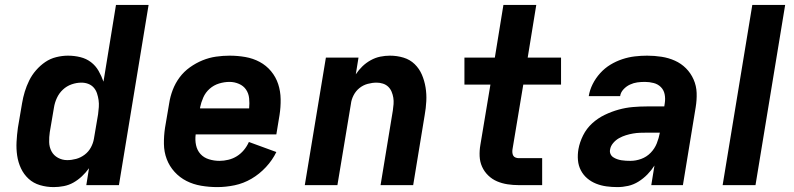

<svg xmlns="http://www.w3.org/2000/svg" viewBox="-20 -755 3240 783"><path d="M199 8Q170 8 143 0Q116 -8 96.5 -26Q77 -44 65.5 -68.5Q54 -93 50 -120.5Q46 -148 47.5 -176.5Q49 -205 53 -234L70 -334Q74 -358 81 -381Q88 -404 99 -426.5Q110 -449 127 -468.5Q144 -488 164.5 -502Q185 -516 209.5 -522Q234 -528 257 -528Q283 -528 307.5 -522Q332 -516 351 -501.5Q370 -487 382 -466Q394 -445 402 -422L453 -735H586L465 0H332L343 -69Q330 -51 314 -36Q298 -21 279.5 -10.5Q261 0 240 4Q219 8 199 8ZM254 -102Q272 -102 290.5 -107Q309 -112 325 -124Q341 -136 350.5 -153.5Q360 -171 363 -189L380 -289Q382 -304 383 -318.5Q384 -333 382 -347Q380 -361 375.5 -374.5Q371 -388 362 -398Q353 -408 340 -413Q327 -418 312 -418Q292 -418 272 -411Q252 -404 236.5 -389.5Q221 -375 212 -355.5Q203 -336 200 -316L183 -216Q180 -196 180.5 -175.5Q181 -155 190 -138Q199 -121 216.5 -111.5Q234 -102 254 -102Z M866 8Q833 8 800.5 2.5Q768 -3 740.5 -17Q713 -31 692 -54Q671 -77 660 -106Q649 -135 648.5 -168Q648 -201 653 -234L670 -334Q674 -361 684.5 -388.5Q695 -416 712.5 -439.5Q730 -463 754.5 -480.5Q779 -498 806 -509Q833 -520 861 -524Q889 -528 916 -528Q949 -528 980.5 -522.5Q1012 -517 1039 -502.5Q1066 -488 1085.5 -464.5Q1105 -441 1114.5 -412Q1124 -383 1124.5 -350.5Q1125 -318 1120 -286L1107 -207H778Q775 -184 779.5 -163Q784 -142 797.5 -127Q811 -112 832 -105.5Q853 -99 875 -99Q893 -99 911.5 -103.5Q930 -108 946 -118Q962 -128 974.5 -143Q987 -158 995 -176L1107 -135Q1091 -102 1064.5 -73.5Q1038 -45 1005.5 -26Q973 -7 937 0.5Q901 8 866 8ZM796 -313H996Q998 -334 996 -354Q994 -374 983.5 -389.5Q973 -405 954.5 -413Q936 -421 916 -421Q895 -421 873.5 -414.5Q852 -408 835 -393Q818 -378 809 -357.5Q800 -337 796 -317Z M1223 0 1309 -520H1442L1431 -452Q1443 -470 1458 -484.5Q1473 -499 1492 -509.5Q1511 -520 1531 -524Q1551 -528 1570 -528Q1599 -528 1625.5 -520Q1652 -512 1671 -493.5Q1690 -475 1700.5 -450.5Q1711 -426 1715.5 -398.5Q1720 -371 1718.5 -342.5Q1717 -314 1712 -286L1665 0H1532L1582 -304Q1584 -317 1585 -330.5Q1586 -344 1584 -356.5Q1582 -369 1577 -381Q1572 -393 1563 -401.5Q1554 -410 1541.5 -414Q1529 -418 1516 -418Q1498 -418 1479.5 -413Q1461 -408 1446 -396Q1431 -384 1422 -366.5Q1413 -349 1411 -331L1356 0Z M2096 0Q2072 0 2049.5 -3.5Q2027 -7 2007 -15.5Q1987 -24 1971 -39.5Q1955 -55 1946 -75Q1937 -95 1936 -118Q1935 -141 1939 -164L1980 -410H1874V-520H1998L2033 -735H2167L2132 -520H2268V-410H2114L2070 -146Q2069 -140 2069.5 -133Q2070 -126 2073 -120.5Q2076 -115 2082.5 -112.5Q2089 -110 2095 -110H2191V0Z M2498 8Q2475 8 2453 5Q2431 2 2411 -6Q2391 -14 2375 -27.5Q2359 -41 2349 -60Q2339 -79 2337 -101.5Q2335 -124 2339 -147Q2344 -175 2358 -203Q2372 -231 2395 -252Q2418 -273 2446 -286.5Q2474 -300 2503 -308Q2532 -316 2561 -318.5Q2590 -321 2619 -321H2689L2691 -334Q2694 -353 2690.5 -370.5Q2687 -388 2675 -400Q2663 -412 2645.5 -416.5Q2628 -421 2610 -421Q2594 -421 2579 -419Q2564 -417 2549 -410Q2534 -403 2522.5 -390.5Q2511 -378 2509 -363H2381Q2385 -388 2397 -412Q2409 -436 2427.5 -456.5Q2446 -477 2469 -491Q2492 -505 2517.5 -513.5Q2543 -522 2568.5 -525Q2594 -528 2619 -528Q2649 -528 2678 -523.5Q2707 -519 2732.5 -507.5Q2758 -496 2777.5 -476.5Q2797 -457 2808.5 -431Q2820 -405 2821 -376Q2822 -347 2817 -317L2765 0H2636L2649 -80Q2637 -61 2620.5 -44Q2604 -27 2584 -14.5Q2564 -2 2542 3Q2520 8 2498 8ZM2551 -99Q2573 -99 2595 -107Q2617 -115 2633.5 -132Q2650 -149 2658.5 -170.5Q2667 -192 2671 -214H2619Q2604 -214 2590 -213.5Q2576 -213 2561.5 -210.5Q2547 -208 2532.5 -203.5Q2518 -199 2504.5 -191.5Q2491 -184 2480.5 -171.5Q2470 -159 2468 -145Q2466 -136 2469.5 -127.5Q2473 -119 2480.5 -114Q2488 -109 2496.5 -106Q2505 -103 2514 -101.5Q2523 -100 2532.5 -99.5Q2542 -99 2551 -99Z M2927 0 3048 -735H3182L3061 0Z"/></svg>

Font: Iosevka Aile Extrabold
Style: Italic
Weight: 800
Italic angle: -9°
Designer: Belleve Invis
Foundry: Belleve Invis
Version: Version 31.1.0; ttfautohint (v1.8.4)